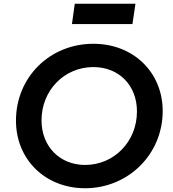

<svg xmlns="http://www.w3.org/2000/svg" viewBox="-20 -990 922 1022"><path d="M685 -862 701 -970H378L363 -862ZM433 12C662 12 846 -168 846 -399C846 -605 690 -757 477 -757C245 -757 65 -579 65 -348C65 -141 221 12 433 12ZM433 -112C298 -112 201 -211 201 -349C201 -510 323 -633 477 -633C613 -633 709 -536 709 -397C709 -236 587 -112 433 -112Z"/></svg>

Font: Plus Jakarta Sans
Style: Bold Italic
Weight: 700
Italic angle: -8°
Designer: Gumpita Rahayu
Foundry: Tokotype
Version: Version 2.071;gftools[0.9.30]